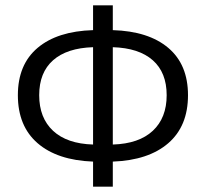

<svg xmlns="http://www.w3.org/2000/svg" viewBox="-20 -688 772 720"><path d="M127 -331Q127 -246 179 -197.5Q231 -149 329 -146V-511Q231 -508 179 -462Q127 -416 127 -331ZM605 -331Q605 -416 553 -462Q501 -508 403 -511V-146Q501 -149 553 -197.5Q605 -246 605 -331ZM329 12V-82Q195 -87 121 -151Q47 -215 47 -331Q47 -446 121 -508.5Q195 -571 329 -575V-668H403V-575Q537 -571 611 -508.5Q685 -446 685 -331Q685 -215 611 -151Q537 -87 403 -82V12Z"/></svg>

Font: CV Source Sans
Style: Regular
Weight: 400
Designer: Paul D. Hunt
Foundry: Adobe Systems Incorporated
Version: Version 3.001